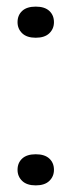

<svg xmlns="http://www.w3.org/2000/svg" viewBox="-20 -552 216 580"><path d="M88 8Q61 8 47 -5.5Q33 -19 33 -39Q33 -60 47 -73Q61 -86 88 -86Q115 -86 129 -73Q143 -60 143 -39Q143 -19 129 -5.5Q115 8 88 8ZM88 -438Q61 -438 47 -451.5Q33 -465 33 -485Q33 -506 47 -519Q61 -532 88 -532Q115 -532 129 -519Q143 -506 143 -485Q143 -465 129 -451.5Q115 -438 88 -438Z"/></svg>

Font: Mona Sans Expanded
Style: Regular
Weight: 400
Width: 7
Designer: Deni Anggara
Foundry: GitHub
Version: Version 2.000